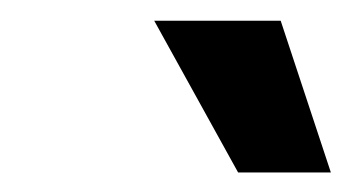

<svg xmlns="http://www.w3.org/2000/svg" viewBox="-20 -766 350 189"><path d="M214.4 -596.2 131.8 -745.6H256.3L305.7 -596.2Z"/></svg>

Font: Inter 24pt SemiBold
Style: Italic
Weight: 600
Italic angle: -9.3988°
Designer: Rasmus Andersson
Foundry: rsms
Version: Version 4.001;git-66647c0bb